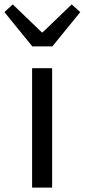

<svg xmlns="http://www.w3.org/2000/svg" viewBox="-54 -853 385 873"><path d="M92 0V-543H183V0ZM93 -642 -34 -798 4 -833 136 -706H140L272 -833L311 -798L184 -642Z"/></svg>

Font: Swei Fan Sans CJK TC
Style: Regular
Weight: 400
Version: Version 2.130